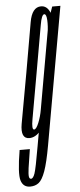

<svg xmlns="http://www.w3.org/2000/svg" viewBox="-113 -637 375 897"><g transform="rotate(-5 75.0 -189.0)"><path d="M-8.5 229Q15.5 229 32 216Q48.5 203 62.8 163.5Q77 124 91 45.5L205.5 -600H167L144.5 -535.5L42 45Q24.5 147 16.5 170Q8.5 193 -1.5 193Q-9 193 -10.8 182Q-12.5 171 -8.5 141.5Q-4.5 112 5 54.5H-43Q-61.5 164.5 -51.2 196.8Q-41 229 -8.5 229ZM7.5 3Q34.5 3 58.8 -23.8Q83 -50.5 91 -97.5L72 -125Q66.5 -92.5 54.8 -63.8Q43 -35 33 -35Q20.5 -35 29.5 -84.2Q38.5 -133.5 68 -301Q98 -469 106.2 -518.2Q114.5 -567.5 127 -567.5Q137 -567.5 138.5 -539Q140 -510.5 135 -479L161.5 -502.5Q169 -545 155.5 -575.2Q142 -605.5 115 -605.5Q72.5 -605.5 60.5 -536Q48.5 -466.5 19.5 -301Q-10.5 -136.5 -22.8 -66.8Q-35 3 7.5 3Z"/></g></svg>

Font: Anybody UltraCondensed Light
Style: Italic
Weight: 300
Width: 1
Italic angle: -10°
Version: Version 1.113;gftools[0.9.25]